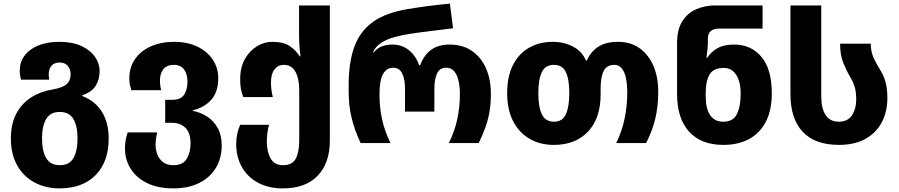

<svg xmlns="http://www.w3.org/2000/svg" viewBox="-20 -790 4964 1060"><path d="M309 250Q231 250 170 217Q109 184 74.5 122.5Q40 61 40 -26Q40 -105 69.5 -161.5Q99 -218 151 -251.5Q203 -285 270 -296Q325 -305 347.5 -325Q370 -345 370 -380Q370 -408 354 -426.5Q338 -445 309 -445Q280 -445 264.5 -427Q249 -409 249 -380Q249 -367 252 -350H96Q89 -376 89 -399Q89 -472 149 -515.5Q209 -559 309 -559Q379 -559 428.5 -536.5Q478 -514 504 -477Q530 -440 530 -396Q530 -354 509.5 -318.5Q489 -283 434 -264V-260Q508 -231 544 -170.5Q580 -110 580 -26Q580 104 507.5 177Q435 250 309 250ZM311 122Q363 122 385.5 82.5Q408 43 408 -26Q408 -94 385 -133Q362 -172 310 -172Q258 -172 235 -133Q212 -94 212 -26Q212 43 235 82.5Q258 122 311 122Z M937 250Q851 250 791.5 220.5Q732 191 701 141Q670 91 670 31Q670 4 674 -18Q678 -40 685 -59H848Q844 -44 841.5 -25.5Q839 -7 839 9Q839 38 849 63.5Q859 89 880.5 105.5Q902 122 938 122Q990 122 1011 86.5Q1032 51 1032 2Q1032 -56 1004 -84Q976 -112 930 -112H892V-239H932Q979 -239 997 -268Q1015 -297 1015 -339Q1015 -381 996 -406.5Q977 -432 940 -432Q902 -432 882.5 -408.5Q863 -385 863 -345Q863 -318 870 -292H705Q700 -308 697 -322.5Q694 -337 694 -358Q694 -419 726 -464.5Q758 -510 814 -534.5Q870 -559 941 -559Q1016 -559 1071 -532Q1126 -505 1155.5 -459.5Q1185 -414 1185 -359Q1185 -283 1146.5 -239.5Q1108 -196 1044 -181V-178Q1087 -170 1123.5 -146.5Q1160 -123 1182 -83Q1204 -43 1204 13Q1204 82 1172.5 135.5Q1141 189 1081 219.5Q1021 250 937 250Z M1542 250Q1462 250 1404 218.5Q1346 187 1315 131.5Q1284 76 1284 5Q1284 -52 1306 -101H1465Q1459 -78 1456 -53.5Q1453 -29 1453 -8Q1453 47 1474 84.5Q1495 122 1543 122Q1594 122 1613 85.5Q1632 49 1632 -16V-292Q1632 -356 1611 -394Q1590 -432 1546 -432Q1515 -432 1495.5 -407Q1476 -382 1476 -334Q1476 -317 1478 -298Q1480 -279 1486 -254H1323Q1315 -275 1310.5 -296.5Q1306 -318 1306 -354Q1306 -418 1332 -464Q1358 -510 1398.5 -534.5Q1439 -559 1483 -559Q1545 -559 1579 -536Q1613 -513 1635 -479H1639Q1636 -498 1633.5 -532.5Q1631 -567 1631 -598V-760H1801V-14Q1801 110 1734 180Q1667 250 1542 250Z M1971 0Q1937 -73 1921 -140Q1905 -207 1905 -282V-322Q1905 -445 1936 -531Q1967 -617 2038.5 -668.5Q2110 -720 2232 -740Q2279 -748 2338.5 -756Q2398 -764 2464 -770L2481 -634Q2412 -625 2349 -617.5Q2286 -610 2242 -603Q2202 -597 2160.5 -586Q2119 -575 2086 -554.5Q2053 -534 2039 -500H2043Q2064 -526 2091 -535Q2118 -544 2146 -544Q2199 -544 2237.5 -513Q2276 -482 2294 -430H2300Q2319 -484 2359 -514Q2399 -544 2462 -544Q2535 -544 2586 -508.5Q2637 -473 2663.5 -412Q2690 -351 2690 -274Q2690 -220 2683 -176.5Q2676 -133 2661 -90.5Q2646 -48 2623 0H2458Q2490 -65 2504.5 -132Q2519 -199 2519 -271Q2519 -308 2512 -341.5Q2505 -375 2488.5 -395.5Q2472 -416 2443 -416Q2408 -416 2393 -384.5Q2378 -353 2378 -298V-174H2216V-298Q2216 -353 2200.5 -384.5Q2185 -416 2151 -416Q2114 -416 2094.5 -381Q2075 -346 2075 -268Q2075 -196 2089.5 -130.5Q2104 -65 2136 0Z M3037 10Q2962 10 2904 -23.5Q2846 -57 2813 -120.5Q2780 -184 2780 -276Q2780 -367 2811.5 -430Q2843 -493 2900 -526Q2957 -559 3032 -559Q3094 -559 3144 -532.5Q3194 -506 3215 -456H3220Q3242 -506 3284 -532.5Q3326 -559 3391 -559Q3462 -559 3511.5 -523.5Q3561 -488 3587.5 -426Q3614 -364 3614 -284Q3614 -202 3597.5 -134Q3581 -66 3547 0H3382Q3414 -65 3428.5 -136Q3443 -207 3443 -279Q3443 -320 3436.5 -355Q3430 -390 3414 -411Q3398 -432 3372 -432Q3330 -432 3313 -398.5Q3296 -365 3296 -302V-270Q3296 -137 3226.5 -63.5Q3157 10 3037 10ZM3039 -118Q3085 -118 3104 -159Q3123 -200 3123 -276Q3123 -352 3104 -392Q3085 -432 3038 -432Q2991 -432 2971.5 -392Q2952 -352 2952 -276Q2952 -200 2971.5 -159Q2991 -118 3039 -118Z M3974 10Q3851 10 3784.5 -63Q3718 -136 3718 -271V-552Q3718 -629 3748 -674.5Q3778 -720 3826 -740Q3874 -760 3928 -760H4190V-632H3949Q3920 -632 3904 -618.5Q3888 -605 3888 -575V-556Q3888 -539 3885.5 -514.5Q3883 -490 3880 -471H3884Q3907 -505 3942 -524.5Q3977 -544 4034 -544Q4126 -544 4183.5 -476.5Q4241 -409 4241 -274Q4241 -138 4170 -64Q4099 10 3974 10ZM3973 -118Q4027 -118 4048 -159.5Q4069 -201 4069 -271Q4069 -340 4044 -377.5Q4019 -415 3977 -415Q3918 -415 3897 -378Q3876 -341 3876 -279V-259Q3876 -191 3900.5 -154.5Q3925 -118 3973 -118Z M4612 10Q4479 10 4411.5 -62.5Q4344 -135 4344 -269V-760H4514V-259Q4514 -191 4538.5 -154.5Q4563 -118 4611 -118Q4660 -118 4683.5 -153.5Q4707 -189 4707 -241Q4707 -284 4698 -312Q4689 -340 4675 -363Q4654 -398 4636 -442Q4618 -486 4618 -549H4787Q4788 -504 4802.5 -472Q4817 -440 4837 -408Q4858 -375 4868.5 -338.5Q4879 -302 4879 -250Q4879 -171 4847 -112.5Q4815 -54 4755.5 -22Q4696 10 4612 10Z"/></svg>

Font: Noto Sans Georgian ExtraBold
Style: Regular
Weight: 800
Designer: Monotype Design Team, Akaki Razmadze
Foundry: Google LLC
Version: Version 2.005; ttfautohint (v1.8.4.7-5d5b)